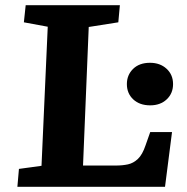

<svg xmlns="http://www.w3.org/2000/svg" viewBox="-20 -720 719 740"><path d="M53 -69 140 -81 164 -617 72 -634 79 -700H442L436 -634L322 -616L300 -82H427Q452 -82 473 -86.5Q494 -91 511.5 -107.5Q529 -124 541 -160L559 -211H643L616 0H47ZM469 -396Q469 -431 493 -454.5Q517 -478 558 -478Q597 -478 622 -455Q647 -432 647 -396Q647 -360 622.5 -337Q598 -314 559 -314Q518 -314 493.5 -337Q469 -360 469 -396Z"/></svg>

Font: Literata 7pt
Style: Bold Italic
Weight: 700
Italic angle: -2°
Designer: Latin by Veronika Burian and Jose Scaglione. Greek by Irene Vlachou. Cyrillic by Vera Evstafieva
Foundry: TypeTogether
Version: Version 3.002